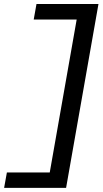

<svg xmlns="http://www.w3.org/2000/svg" viewBox="-35 -740 499 934"><path d="M-15 174 -1.5 99H207L338 -645H129L142.5 -720.5H444L286.5 174Z"/></svg>

Font: Anybody UltraExpanded Regular
Style: Italic
Weight: 400
Width: 9
Italic angle: -10°
Designer: Tyler Finck
Foundry: Etcetera Type Company
Version: Version 1.010; ttfautohint (v1.8.3) -l 8 -r 50 -G 200 -x 14 